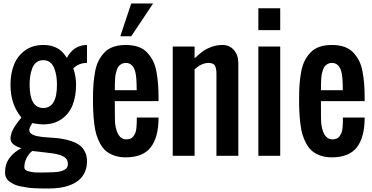

<svg xmlns="http://www.w3.org/2000/svg" viewBox="-20 -891 2129 1098"><path d="M40 -406.2Q40 -471.2 60.5 -522Q81.1 -572.8 124.3 -603.3Q167.5 -633.8 227.5 -633.8Q262.2 -633.8 288.1 -624Q314 -614.3 330.3 -599.4Q346.7 -584.5 362.3 -560.1Q401.9 -633.8 477.5 -633.8V-531.2Q430.7 -531.2 399.4 -500Q415 -454.1 415 -406.2Q415 -340.8 395.3 -290.5Q375.5 -240.2 332.3 -210Q289.1 -179.7 227.5 -179.7Q209.5 -179.7 188 -183.1L164.6 -187Q163.6 -184.6 159.7 -178.5Q155.8 -172.4 153.6 -168.5Q151.4 -164.6 149.4 -158.4Q147.5 -152.3 147.5 -147Q147.5 -134.3 159.7 -125.5Q171.9 -116.7 193.4 -112.5Q214.8 -108.4 234.6 -106.4Q254.4 -104.5 278.8 -103.3Q303.2 -102.1 312.5 -100.6Q340.3 -96.7 362.1 -91.6Q383.8 -86.4 406.5 -76.7Q429.2 -66.9 443.8 -53.2Q458.5 -39.6 468 -18.1Q477.5 3.4 477.5 31.2Q477.5 65.4 465.6 92.3Q453.6 119.1 433.6 136.7Q413.6 154.3 385.3 165.8Q356.9 177.2 325.7 182.1Q294.4 187 258.8 187Q235.4 187 220.7 186.8Q206.1 186.5 180.7 185.5Q155.3 184.6 138.2 181.9Q121.1 179.2 99.1 175Q77.1 170.9 62.7 164.1Q48.3 157.2 35.2 147.9Q22 138.7 15.4 125.2Q8.8 111.8 8.8 95.2Q8.8 46.4 34.9 11.7Q61 -22.9 102.5 -43.5Q77.1 -50.3 58.6 -64.2Q40 -78.1 40 -98.1Q40 -106.4 42 -115.7Q43.9 -125 46.4 -132.6Q48.8 -140.1 54.2 -149.9Q59.6 -159.7 62.7 -165.3Q65.9 -170.9 73.2 -180.9Q80.6 -190.9 83.3 -194.6Q85.9 -198.2 93.8 -207.8Q101.6 -217.3 102.5 -218.8Q40 -293 40 -406.2ZM258.8 94.7Q272 94.7 282.5 94.2Q293 93.8 306.6 92.3Q320.3 90.8 330.3 87.6Q340.3 84.5 349.4 79.6Q358.4 74.7 363.3 66.7Q368.2 58.6 368.2 48.3Q368.2 39.6 366.2 32.2Q359.4 -4.9 268.1 -15.6L165 -27.8Q146 -14.2 132.6 11.7Q119.1 37.6 119.1 65.9Q119.1 73.7 124.5 79.3Q129.9 85 140.4 87.9Q150.9 90.8 161.9 92.8Q172.9 94.7 188 95.2Q203.1 95.7 213.9 95.7Q224.6 95.7 239 95.2Q253.4 94.7 258.8 94.7ZM305.7 -406.2Q305.7 -433.1 302.2 -455.8Q298.8 -478.5 290.5 -500.2Q282.2 -522 266.1 -534.4Q250 -546.9 227.5 -546.9Q204.6 -546.9 188.5 -534.4Q172.4 -522 164.3 -500.2Q156.2 -478.5 152.8 -455.8Q149.4 -433.1 149.4 -406.2Q149.4 -273.4 227.5 -273.4Q305.7 -273.4 305.7 -406.2Z M730.5 -683.6H668L730.5 -871.1H855.5ZM636.7 -281.2Q636.7 -204.1 638.2 -185.5Q649.4 -96.7 699.2 -93.8Q714.4 -93.8 725.6 -98.1Q736.8 -102.5 743.7 -112.8Q750.5 -123 754.4 -132.1Q758.3 -141.1 760 -158.7Q761.7 -176.3 762 -187Q762.2 -197.8 762.2 -218.8H886.7Q886.7 -106.4 842.3 -48.8Q797.9 8.8 698.7 8.8Q663.1 8.8 634.8 -1Q606.4 -10.7 587.2 -26.6Q567.9 -42.5 553.7 -68.1Q539.6 -93.8 531.5 -120.1Q523.4 -146.5 519 -183.3Q514.6 -220.2 513.2 -252.4Q511.7 -284.7 511.7 -327.1Q511.7 -373.5 514.4 -409.2Q517.1 -444.8 523.9 -481.7Q530.8 -518.6 544.2 -544.4Q557.6 -570.3 577.9 -591.6Q598.1 -612.8 628.7 -623.3Q659.2 -633.8 699.2 -633.8Q739.3 -633.8 769.8 -623.3Q800.3 -612.8 820.6 -591.6Q840.8 -570.3 854.2 -544.4Q867.7 -518.6 874.5 -481.7Q881.3 -444.8 884 -409.2Q886.7 -373.5 886.7 -327.1V-312.5H636.7ZM761.7 -375Q761.7 -451.2 753.4 -481.4Q739.7 -531.2 699.2 -531.2Q686 -531.2 676 -525.9Q666 -520.5 659.4 -512.9Q652.8 -505.4 648.2 -491.7Q643.6 -478 641.4 -467.3Q639.2 -456.5 638.2 -438Q637.2 -419.4 637 -409.4Q636.7 -399.4 636.7 -380.4Q636.7 -377 636.7 -375Z M1092.8 -557.6Q1120.6 -583 1138.2 -596.4Q1155.8 -609.9 1186.8 -621.8Q1217.8 -633.8 1252.9 -633.8Q1293 -633.8 1317.9 -604.5Q1342.8 -575.2 1342.8 -532.7V0H1217.8V-468.8Q1217.8 -501.5 1208.5 -516.4Q1199.2 -531.2 1170.9 -531.2Q1154.8 -531.2 1138.9 -524.7Q1123 -518.1 1115.2 -512.5Q1107.4 -506.8 1092.8 -494.6V0H967.8V-625H1092.8Z M1457.5 -625H1582.5V0H1457.5ZM1457.5 -843.8H1582.5V-718.8H1457.5Z M1815.4 -281.2Q1815.4 -204.1 1816.9 -185.5Q1828.1 -96.7 1877.9 -93.8Q1893.1 -93.8 1904.3 -98.1Q1915.5 -102.5 1922.4 -112.8Q1929.2 -123 1933.1 -132.1Q1937 -141.1 1938.7 -158.7Q1940.4 -176.3 1940.7 -187Q1940.9 -197.8 1940.9 -218.8H2065.4Q2065.4 -106.4 2021 -48.8Q1976.6 8.8 1877.4 8.8Q1841.8 8.8 1813.5 -1Q1785.2 -10.7 1765.9 -26.6Q1746.6 -42.5 1732.4 -68.1Q1718.3 -93.8 1710.2 -120.1Q1702.1 -146.5 1697.8 -183.3Q1693.4 -220.2 1691.9 -252.4Q1690.4 -284.7 1690.4 -327.1Q1690.4 -373.5 1693.1 -409.2Q1695.8 -444.8 1702.6 -481.7Q1709.5 -518.6 1722.9 -544.4Q1736.3 -570.3 1756.6 -591.6Q1776.9 -612.8 1807.4 -623.3Q1837.9 -633.8 1877.9 -633.8Q1918 -633.8 1948.5 -623.3Q1979 -612.8 1999.3 -591.6Q2019.5 -570.3 2033 -544.4Q2046.4 -518.6 2053.2 -481.7Q2060.1 -444.8 2062.7 -409.2Q2065.4 -373.5 2065.4 -327.1V-312.5H1815.4ZM1940.4 -375Q1940.4 -451.2 1932.1 -481.4Q1918.5 -531.2 1877.9 -531.2Q1864.7 -531.2 1854.7 -525.9Q1844.7 -520.5 1838.1 -512.9Q1831.5 -505.4 1826.9 -491.7Q1822.3 -478 1820.1 -467.3Q1817.9 -456.5 1816.9 -438Q1815.9 -419.4 1815.7 -409.4Q1815.4 -399.4 1815.4 -380.4Q1815.4 -377 1815.4 -375Z"/></svg>

Font: OswaldRegular
Style: Regular
Weight: 400
Designer: vernon adams
Foundry: vernon adams
Version: Version 1.000